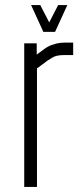

<svg xmlns="http://www.w3.org/2000/svg" viewBox="-20 -733 312 753"><path d="M240 -566H267V-517H231Q201 -517 186 -507.5Q171 -498 166 -495Q161 -492 147 -481Q133 -470 125 -465V0H75V-563H124V-519Q140 -530 148 -536.5Q156 -543 165.5 -548.5Q175 -554 181 -556Q187 -558 197 -561Q214 -566 240 -566ZM150 -608 102 -713H138L173 -645L208 -713H244L196 -608Z"/></svg>

Font: Khand Light
Style: Regular
Weight: 300
Designer: Devanagari: Sanchit Sawaria, Jyotish Sonowal; Latin: Satya Rajpurohit
Foundry: Indian Type Foundry
Version: Version 1.101;PS 1.0;hotconv 1.0.78;makeotf.lib2.5.61930; tt